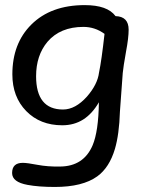

<svg xmlns="http://www.w3.org/2000/svg" viewBox="-20 -535 571 766"><path d="M469.7 -243.7 458.5 -90.3Q455.6 1 438.5 59.1Q416.5 133.3 368.2 168.5Q309.6 210.9 198.7 210.9Q133.8 210.9 89.8 202.6Q28.3 191.4 28.3 155.3Q28.3 114.7 70.8 114.7Q88.4 114.7 129.4 122.6Q170.4 130.4 220.2 129.4Q314 128.4 349.6 44.4Q373 -11.2 374.5 -127Q348.1 -81.1 311.8 -58.1Q275.4 -35.2 228.5 -35.2Q140.1 -35.2 84.7 -91.8Q29.3 -148.4 29.3 -238.3Q29.3 -361.8 105 -437Q183.1 -514.6 317.9 -514.6Q363.3 -514.6 394 -503.7Q424.8 -492.7 440.9 -470.7Q493.2 -469.2 493.2 -416.5Q493.2 -383.8 482.9 -329.6Q471.7 -266.6 469.7 -243.7ZM313 -427.7Q220.2 -427.7 169.4 -368.2Q124 -314 124 -231Q124 -164.6 150.9 -131.3Q177.7 -98.1 231.4 -98.1Q280.8 -98.1 327.1 -149.9Q369.1 -198.2 375 -245.1Q385.3 -294.4 397 -399.9Q377.4 -414.1 356.4 -420.9Q335.4 -427.7 313 -427.7Z"/></svg>

Font: YBG Kramawirya
Style: Regular
Weight: 400
Designer: R.S. Wihananto
Foundry: R.S. Wihananto
Version: Version 2.0.1